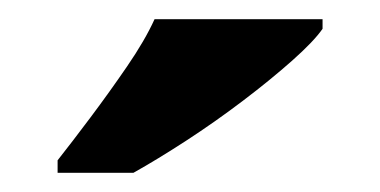

<svg xmlns="http://www.w3.org/2000/svg" viewBox="-20 -786 396 200"><path d="M40 -619Q55 -638 74.5 -664Q94 -690 112.5 -717Q131 -744 141 -766H316V-756Q307 -743 284.5 -723Q262 -703 233 -681Q204 -659 174 -639.5Q144 -620 119 -606H40Z"/></svg>

Font: Noto Serif Tibetan ExtraBold
Style: Regular
Weight: 800
Version: Version 2.103